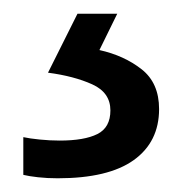

<svg xmlns="http://www.w3.org/2000/svg" viewBox="-20 -20 265 280"><path d="M212 139Q212 187 175 213.5Q138 240 64 240Q49 240 35.5 238.5Q22 237 14 235V180Q23 182 38 183.5Q53 185 67 185Q103 185 122 175.5Q141 166 141 141Q141 115 114.5 103Q88 91 50 86L93 0H151L125 53Q161 61 186.5 81Q212 101 212 139Z"/></svg>

Font: Noto Sans Lisu
Style: Regular
Weight: 400
Designer: Monotype Design Team. David Williams.
Foundry: Monotype Imaging Inc.
Version: Version 2.102